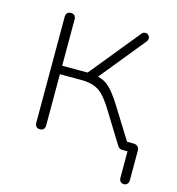

<svg xmlns="http://www.w3.org/2000/svg" viewBox="-96 -570 723 786"><g transform="rotate(15 265.5 -176.5)"><path d="M499 134Q490 134 484.5 128Q479 122 479 112V-6L485 0H455Q450 0 445.5 -2.5Q441 -5 437 -11L351 -150Q331 -182 313 -200Q295 -218 273 -225.5Q251 -233 218 -233H130V-16Q130 -6 124.5 0Q119 6 109 6Q99 6 93.5 0Q88 -6 88 -16V-465Q88 -476 93.5 -481.5Q99 -487 109 -487Q119 -487 124.5 -481.5Q130 -476 130 -465V-269H238L408 -478Q413 -485 419.5 -486.5Q426 -488 431.5 -486Q437 -484 440.5 -479Q444 -474 443.5 -467Q443 -460 437 -453L277 -256L258 -268Q287 -265 307 -255.5Q327 -246 346.5 -223Q366 -200 393 -156L477 -21L460 -37H494Q506 -37 512.5 -30.5Q519 -24 519 -12V112Q519 122 513.5 128Q508 134 499 134Z"/></g></svg>

Font: Nunito ExtraLight
Style: Regular
Weight: 200
Designer: Vernon Adams
Foundry: Vernon Adams
Version: Version 3.602